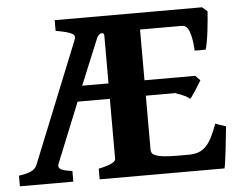

<svg xmlns="http://www.w3.org/2000/svg" viewBox="-47 -671 912 727"><g transform="rotate(-5 409.0 -307.5)"><path d="M797.4 -158.2Q794.9 -137.2 792.5 -112.5Q790 -87.9 787.4 -65.2Q784.7 -42.5 782.2 -24.9Q779.8 -7.3 777.8 0H303.2V-40.5Q336.4 -47.4 352.3 -55.4Q368.2 -63.5 368.2 -70.3V-300.3H245.6L153.8 -73.7Q147.5 -59.6 158 -52.2Q168.5 -44.9 203.1 -40.5V0H0V-40.5Q29.3 -44.4 45.9 -52Q62.5 -59.6 68.8 -73.7L254.4 -533.7Q257.8 -542 256.6 -547.6Q255.4 -553.2 247.6 -557.9Q239.7 -562.5 224.9 -566.4Q210 -570.3 186 -574.7V-615.2H746.1L765.6 -598.1Q764.6 -585.4 762.9 -564.9Q761.2 -544.4 758.5 -522.9Q755.9 -501.5 752.4 -482.4Q749 -463.4 745.6 -454.1H704.1Q701.7 -499.5 692.4 -525.6Q683.1 -551.8 664.1 -551.8H504.9V-358.9H697.8L715.8 -340.3Q711.4 -333.5 705.6 -324Q699.7 -314.5 693.6 -304.7Q687.5 -294.9 681.4 -286.4Q675.3 -277.8 670.9 -273.4Q664.1 -280.3 654.3 -285.2Q644.5 -290 636 -293.2Q627.4 -296.4 622.6 -297.9Q618.2 -299.3 620.1 -300.3H504.9V-94.7Q504.9 -87.4 508.5 -81.8Q512.2 -76.2 523.2 -72Q534.2 -67.9 554 -65.7Q573.7 -63.5 606 -63.5H647Q669.4 -63.5 685.5 -69.6Q701.7 -75.7 714.1 -88.9Q726.6 -102.1 736.8 -122.6Q747.1 -143.1 757.3 -171.9ZM368.2 -541Q368.2 -546.4 365 -548.8Q361.8 -551.3 357.4 -550.5Q353 -549.8 348.1 -545.4Q343.3 -541 339.8 -532.7L268.1 -358.9H368.2Z"/></g></svg>

Font: Gentium Book Basic
Style: Bold
Weight: 700
Designer: J. Victor Gaultney and Annie Olsen
Foundry: SIL International
Version: Version 1.102; 2013; Maintenance release